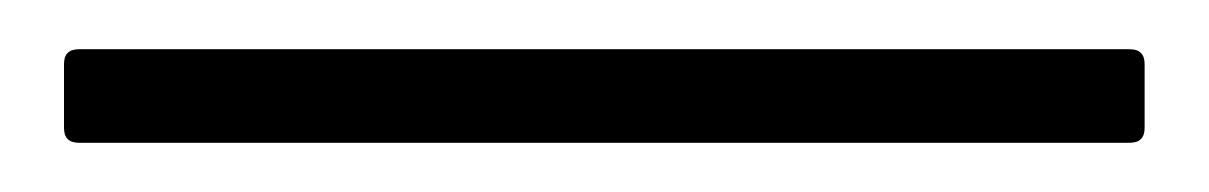

<svg xmlns="http://www.w3.org/2000/svg" viewBox="-20 43 491 78"><path d="M12 101Q6 101 6 95V69Q6 63 12 63H439Q445 63 445 69V95Q445 101 439 101Z"/></svg>

Font: Sofia Sans Semi Condensed Light
Style: Regular
Weight: 300
Designer: Botio Nikoltchev, Ani Petrova
Foundry: lettersoup
Version: Version 4.100; ttfautohint (v1.8.4.7-5d5b)